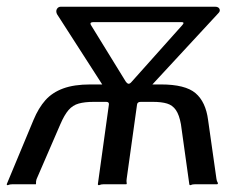

<svg xmlns="http://www.w3.org/2000/svg" viewBox="-27 -550 733 573"><path d="M-7 0 73 -192Q88 -228 108.5 -251Q129 -274 161.5 -286Q194 -298 243 -298H453Q526 -298 556.5 -272Q587 -246 594 -192L619 -16Q620 -9 622.5 -5.5Q625 -2 621 0H554Q547 0 543 2Q539 4 538 0L513 -179Q508 -207 498 -221.5Q488 -236 471.5 -241Q455 -246 429 -246H393Q383 -246 382 -238L351 -16Q350 -9 351 -4.5Q352 0 349 0H281Q275 0 270.5 2Q266 4 265 0L298 -238Q299 -246 290 -246H253Q226 -246 208 -241Q190 -236 177.5 -221.5Q165 -207 153 -179L82 -15Q80 -8 80.5 -3.5Q81 1 77 0H9Q2 0 -2 2Q-6 4 -7 0ZM348 -307Q353 -300 357 -300Q361 -300 366 -306L517 -475Q525 -484 515 -484H252Q240 -484 244 -476ZM298 -267 143 -508Q139 -517 143 -523.5Q147 -530 155 -530H614Q625 -530 628 -523.5Q631 -517 625 -511L401 -269Z"/></svg>

Font: Libre Franklin
Style: Italic
Weight: 400
Italic angle: -8°
Designer: Pablo Impallari, Rodrigo Fuenzalida, Nhung Nguyen
Foundry: Impallari Type
Version: Version 3.000